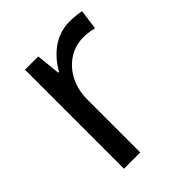

<svg xmlns="http://www.w3.org/2000/svg" viewBox="-161 -640 735 735"><g transform="rotate(-45 206.5 -273.0)"><path d="M335 -546C260 -546 205 -497 171 -438H167L157 -536H85V0H173V-286C173 -394 246 -466 329 -466C347 -466 370 -463 387 -459L398 -540C380 -544 355 -546 335 -546Z"/></g></svg>

Font: Noto Sans Gujarati UI
Style: Regular
Weight: 400
Designer: Jelle Bosma - Monotype Design Team, Universal Thirst
Foundry: Monotype Imaging Inc.
Version: Version 2.106